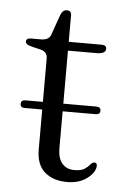

<svg xmlns="http://www.w3.org/2000/svg" viewBox="-46 -608 433 651"><g transform="rotate(5 170.0 -283.0)"><path d="M27 -243Q27 -256.5 41.5 -256.5H101.5V-404.5Q101.5 -426.5 78.5 -432.5L49 -439.5Q35.5 -443 31 -446.5Q26.5 -450 26.5 -455.5Q26.5 -467 42 -467H75.5Q103.5 -467 110 -486L134 -554Q141 -573 155 -573Q171 -573 171 -557.5V-467H282.5Q299.5 -467 299.5 -454.5Q299.5 -437 267.5 -437H171V-256.5H283.5Q298.5 -256.5 298.5 -243.5Q298.5 -230.5 283.5 -230.5H171V-104.5Q171 -71 186 -53.2Q201 -35.5 227.5 -35.5Q250.5 -35.5 261.8 -42.8Q273 -50 279 -57.8Q285 -65.5 292.5 -67Q302.5 -67.5 302.5 -56Q301.5 -34 274.8 -13.5Q248 7 206.5 7Q159 7 130.2 -18Q101.5 -43 101.5 -94.5V-230.5H41.5Q27 -230.5 27 -243Z"/></g></svg>

Font: Fraunces 9pt S000 Light
Style: Regular
Weight: 300
Version: Version 1.000; ttfautohint (v1.8.3)